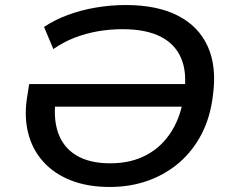

<svg xmlns="http://www.w3.org/2000/svg" viewBox="-20 -734 922 763"><path d="M416 9Q328 9 261 -17.5Q194 -44 150.5 -93Q107 -142 91 -209Q75 -276 89 -356L96 -400H753L740 -310H164L203 -353Q190 -267 210.5 -207.5Q231 -148 283.5 -116.5Q336 -85 418 -85Q501 -85 563 -118.5Q625 -152 663.5 -215Q702 -278 712 -364Q724 -447 699.5 -503.5Q675 -560 617 -589Q559 -618 467 -618Q416 -618 368 -609.5Q320 -601 276 -584Q232 -567 192 -539L155 -627Q197 -655 249.5 -674.5Q302 -694 361 -704Q420 -714 480 -714Q605 -714 687.5 -671.5Q770 -629 806 -548.5Q842 -468 826 -354Q816 -269 781.5 -202Q747 -135 692.5 -88Q638 -41 568 -16Q498 9 416 9Z"/></svg>

Font: Nunito Sans 10pt SemiExpanded SemiBold
Style: Italic
Weight: 600
Width: 6
Italic angle: -9°
Designer: Vernon Adams
Foundry: Vernon Adams
Version: Version 3.101;gftools[0.9.27]